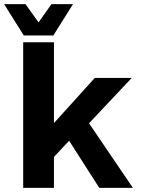

<svg xmlns="http://www.w3.org/2000/svg" viewBox="-47 -916 714 936"><path d="M66 0V-710H216V-316L415 -536H595L387 -315L601 0H437L290 -230L216 -151V0ZM-27 -896H77L141 -807L204 -896H309L213 -743H69Z"/></svg>

Font: Geist
Style: Bold
Weight: 400
Designer: Basement.studio, Andrés Briganti, Mateo Zaragoza
Foundry: Basement.studio, Vercel, Andrés Briganti, Guido Ferreyra, Mateo Zaragoza
Version: Version 1.401